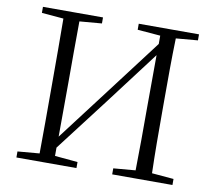

<svg xmlns="http://www.w3.org/2000/svg" viewBox="-80 -817 1019 910"><g transform="rotate(10 430.0 -362.5)"><path d="M516 -696 626 -687V-647L428 -386L235 -132L236 -390C236 -490 236 -590 237 -687L344 -696V-725H55V-696L160 -687C161 -590 161 -490 161 -390V-335C161 -235 161 -136 160 -38L55 -29V0H344V-29L234 -39V-79L429 -334L625 -593L624 -341C624 -236 624 -136 622 -38L516 -29V0H806V-29L701 -38C698 -137 698 -235 698 -335V-390C698 -490 698 -590 701 -687L806 -696V-725H516Z"/></g></svg>

Font: Noto Serif JP Light
Style: Regular
Weight: 300
Designer: Ryoko NISHIZUKA 西塚涼子 (kana & ideographs); Frank Grießhammer (Latin, Greek & Cyrillic); Wenlong ZHANG 张文龙 (bopomofo); San
Foundry: Adobe
Version: Version 2.001;hotconv 1.1.0;makeotfexe 2.6.0